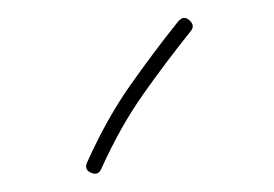

<svg xmlns="http://www.w3.org/2000/svg" viewBox="-20 -752 300 210"><path d="M187 -730Q193.8 -724.1 188.5 -717.8Q161.1 -683.6 136.5 -648.7Q111.8 -613.8 90.8 -567.4Q87.4 -559.6 79.6 -563Q71.8 -566.4 75.2 -574.2Q96.7 -622.1 122.1 -658.2Q147.5 -694.3 174.8 -728.5Q180.7 -735.4 187 -730Z"/></svg>

Font: Mikhak-DS2-FD Thin
Style: Regular
Weight: 100
Designer: Amin Abedi
Version: Version 3.2